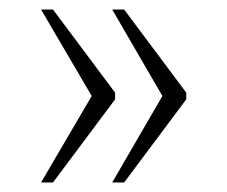

<svg xmlns="http://www.w3.org/2000/svg" viewBox="-20 -471 476 402"><path d="M215 -89H240L370 -263V-277L240 -451H215L320 -270ZM66 -89H91L221 -263V-277L91 -451H66L172 -270Z"/></svg>

Font: Noto Serif Ethiopic SemiCondensed ExtraLight
Style: Regular
Weight: 200
Width: 4
Designer: Monotype Design Team
Foundry: Monotype Imaging Inc.
Version: Version 2.102